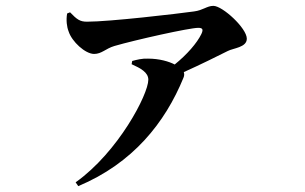

<svg xmlns="http://www.w3.org/2000/svg" viewBox="-20 -574 1040 655"><path d="M429 -355C460 -341 486 -327 486 -302C486 -252 383 -55 238 48L247 61C433 -17 543 -155 606 -309C609 -316 609 -322 607 -328C667 -355 723 -383 757 -400C776 -410 822 -412 822 -442C822 -478 739 -554 708 -554C686 -554 673 -539 642 -535C585 -527 354 -500 277 -500C253 -500 243 -507 219 -532L209 -528C205 -505 208 -482 214 -467C225 -432 271 -390 301 -390C327 -390 340 -408 370 -417C442 -438 626 -479 656 -479C670 -479 675 -475 667 -458C652 -427 618 -388 576 -354C557 -364 524 -374 485 -374C465 -375 446 -370 431 -366Z"/></svg>

Font: Noto Serif CJK HK
Style: Bold
Weight: 700
Designer: Ryoko NISHIZUKA 西塚涼子 (kana & ideographs); Frank Grießhammer (Latin, Greek & Cyrillic); Wenlong ZHANG 张文龙 (bopomofo); San
Foundry: Adobe
Version: Version 2.001;hotconv 1.1.0;makeotfexe 2.6.0